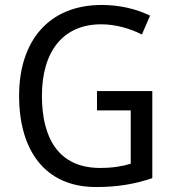

<svg xmlns="http://www.w3.org/2000/svg" viewBox="-20 -744 701 774"><path d="M371 -377V-299H507V-84C474 -74 436 -67 383 -67C216 -67 149 -188 149 -357C149 -539 236 -646 388 -646C447 -646 504 -629 552 -605L585 -681C529 -708 463 -724 390 -724C175 -724 57 -577 57 -358C57 -137 162 10 367 10C454 10 524 -2 594 -26V-377Z"/></svg>

Font: Noto Sans Arabic SemCond
Style: Regular
Weight: 400
Width: 4
Designer: Monotype Design Team, Nadine Chahine, Nizar Qandah and Khaled Hosny
Foundry: Monotype Imaging Inc.
Version: Version 2.012